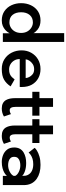

<svg xmlns="http://www.w3.org/2000/svg" viewBox="687 -1415 740 2154"><g transform="rotate(90 1057.0 -338.0)"><path d="M209.5 12Q148 12 104.5 -18Q61 -48 38.2 -97.5Q15.5 -147 15.5 -205Q15.5 -265.5 39 -315Q62.5 -364.5 106 -393.5Q149.5 -422.5 209.5 -422.5Q270 -422.5 311.5 -390Q341 -366.5 352 -343L351.5 -688H450.5V0H353V-74.5H352Q349.5 -68 340 -54.2Q330.5 -40.5 313.2 -25.2Q296 -10 270.2 1Q244.5 12 209.5 12ZM231.5 -73.5Q262 -73.5 289 -89.2Q316 -105 332.8 -134.5Q349.5 -164 349.5 -205Q349.5 -246.5 332 -276Q314.5 -305.5 287.5 -321.2Q260.5 -337 231.5 -337Q178.5 -337 148 -301Q117.5 -265 117.5 -205Q117.5 -145.5 146.5 -109.5Q175.5 -73.5 231.5 -73.5Z M753.5 12Q690 12 643 -18.5Q596 -49 570.5 -99.5Q545 -150 545 -210Q545 -270.5 572 -318.5Q599 -366.5 646.2 -394.5Q693.5 -422.5 754.5 -422.5Q811.5 -422.5 857.2 -397.5Q903 -372.5 929.5 -325.8Q956 -279 956 -213Q956 -201 955.5 -189.5H642.5Q642.5 -154 658.8 -127.2Q675 -100.5 701.2 -85.2Q727.5 -70 758.5 -70Q790 -70 810.2 -78.5Q830.5 -87 844.8 -101.2Q859 -115.5 871 -132L949 -87Q917.5 -39 874 -13.5Q830.5 12 753.5 12ZM855.5 -256Q855 -273 844.5 -295Q834 -317 812.8 -334Q791.5 -351 757.5 -351Q722.5 -351 698 -334.5Q673.5 -318 660 -296Q646.5 -274 646 -256Z M1197 12Q1130 12 1102.5 -35.5Q1081 -73 1081 -137V-330.5H1010V-410.5H1081V-563H1179V-410.5H1277.5V-330.5H1179V-143.5Q1179 -77 1216 -77Q1239.5 -77 1260 -91L1287 -12Q1247 12 1197 12Z M1504 12Q1437 12 1409.5 -35.5Q1388 -73 1388 -137V-330.5H1317V-410.5H1388V-563H1486V-410.5H1584.5V-330.5H1486V-143.5Q1486 -77 1523 -77Q1546.5 -77 1567 -91L1594 -12Q1554 12 1504 12Z M1796.5 12Q1757.5 12 1720.2 -2.2Q1683 -16.5 1658.8 -47.2Q1634.5 -78 1634.5 -127.5Q1634.5 -199.5 1691.5 -233.5Q1739 -261.5 1808.5 -261.5Q1859.5 -261.5 1898.2 -248.2Q1937 -235 1953 -217Q1953 -237 1951.5 -250.5Q1950 -264 1943.5 -278.5Q1928.5 -310 1897.2 -325.5Q1866 -341 1823 -341Q1787 -341 1761.5 -332.8Q1736 -324.5 1718.8 -312.8Q1701.5 -301 1691.5 -289L1638.5 -356.5Q1646 -367.5 1670.2 -382.8Q1694.5 -398 1734.8 -410.2Q1775 -422.5 1829.5 -422.5Q1924.5 -422.5 1985 -380.5Q2056.5 -330.5 2056.5 -234.5V0H1953V-45.5Q1941.5 -31 1919.8 -18Q1898 -5 1867 3.5Q1836 12 1796.5 12ZM1832.5 -59Q1871.5 -59 1906.5 -77.2Q1941.5 -95.5 1953 -120.5V-139Q1941.5 -163 1907.5 -179.5Q1873.5 -196 1834.5 -196Q1812.5 -196 1790.8 -190.2Q1769 -184.5 1754.2 -169.5Q1739.5 -154.5 1739.5 -127Q1739.5 -100.5 1753.5 -85.8Q1767.5 -71 1789 -65Q1810.5 -59 1832.5 -59Z"/></g></svg>

Font: Lucymar Sans Medium
Style: Regular
Weight: 500
Foundry: The League of Moveable Type (original font) / Main changes by Cristiano Sobral with portions from Mirco Monsees
Version: Version 2.001;August 30, 2020;FontCreator 13.0.0.2681 64-bit